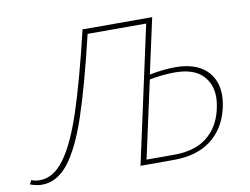

<svg xmlns="http://www.w3.org/2000/svg" viewBox="-93 -763 1141 875"><g transform="rotate(-10 477.0 -326.0)"><path d="M913 -253Q913 -222 904 -187Q882 -99 816.5 -49.5Q751 0 644 0H491L629 -634H358Q302 -399 256 -263Q210 -127 157 -60Q104 7 34 7Q10 7 -20 -4L-11 -22Q8 -15 28 -15Q92 -15 142.5 -84Q193 -153 238.5 -290.5Q284 -428 339 -659L351 -658H661L605 -402Q669 -415 724 -415Q815 -415 864 -371.5Q913 -328 913 -253ZM885 -249Q885 -313 843.5 -352.5Q802 -392 717 -392Q662 -392 601 -380L523 -23H651Q745 -23 801.5 -66.5Q858 -110 877 -189Q885 -223 885 -249Z"/></g></svg>

Font: Ysabeau Extralight
Style: Italic
Weight: 200
Italic angle: -12°
Designer: Christian Thalmann (Catharsis Fonts)
Version: Version 0.003